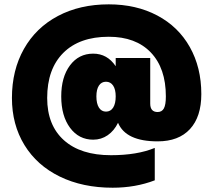

<svg xmlns="http://www.w3.org/2000/svg" viewBox="-20 -710 986 888"><path d="M674.8 -441.9V-231Q674.8 -191.9 709 -191.9Q729 -191.9 738 -208.7Q747.1 -225.6 747.1 -264.2Q747.1 -394.5 677.5 -467.3Q607.9 -540 482.9 -540Q347.7 -540 272.9 -465.6Q198.2 -391.1 198.2 -256.8Q198.2 -130.9 275.6 -61.5Q353 7.8 493.2 7.8Q614.3 7.8 695.8 -25.9V124Q606.4 158.2 501 158.2Q362.3 158.2 256.6 106.7Q150.9 55.2 93 -39.3Q35.2 -133.8 35.2 -256.8Q35.2 -385.3 90.6 -483.6Q146 -582 247.8 -636Q349.6 -689.9 482.9 -689.9Q609.9 -689.9 707.3 -638.4Q804.7 -586.9 857.9 -492.4Q911.1 -397.9 911.1 -274.9Q911.1 -169.9 858.6 -113Q806.2 -56.2 709 -56.2Q562 -56.2 525.9 -142.1Q507.8 -105 478 -84.5Q448.2 -64 411.1 -64Q344.7 -64 304 -118.9Q263.2 -173.8 263.2 -264.2Q263.2 -353.5 303.7 -407.7Q344.2 -461.9 411.1 -461.9Q476.1 -461.9 515.1 -403.8V-441.9ZM425.8 -264.2Q425.8 -231 437.5 -212.4Q449.2 -193.8 470.2 -193.8Q491.7 -193.8 503.4 -212.4Q515.1 -231 515.1 -264.2Q515.1 -296.4 503.2 -314.2Q491.2 -332 470.2 -332Q449.2 -332 437.5 -314.2Q425.8 -296.4 425.8 -264.2Z"/></svg>

Font: Overused Grotesk Black
Style: Regular
Weight: 900
Version: Version 0.002